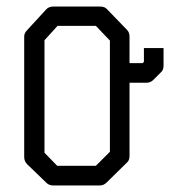

<svg xmlns="http://www.w3.org/2000/svg" viewBox="-20 -617 580 587"><path d="M420 -470H480V-416Q480 -402 471 -395L449 -373Q440 -364 428 -364H376V-140Q376 -126 367 -119L306 -59Q297 -50 285 -50H143Q130 -50 122 -58L63 -115Q54 -124 54 -137V-506Q54 -516 64 -526L121 -588Q129 -597 143 -597H286Q301 -597 308 -588L368 -526Q376 -518 376 -505V-424H416L420 -428ZM116 -494V-150L155 -110H273L316 -153V-493L273 -538H156Z"/></svg>

Font: 3270 Nerd Font
Style: Regular
Weight: 400
Monospace: yes
Version: Version 3.0.1;Nerd Fonts 3.3.0